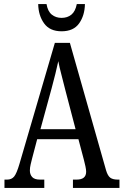

<svg xmlns="http://www.w3.org/2000/svg" viewBox="-20 -925 608 945"><path d="M2 0V-41H15Q37 -41 49.5 -56Q62 -71 76 -119L250 -714H324L502 -87Q510 -60 522.5 -50.5Q535 -41 560 -41H568V0H339V-41H357Q404 -41 404 -80Q404 -90 400.5 -106.5Q397 -123 393 -138L366 -240H163L138 -145Q135 -133 131 -116.5Q127 -100 127 -86Q127 -66 138.5 -53.5Q150 -41 177 -41H198V0ZM179 -289H352L302 -480Q291 -525 281.5 -560.5Q272 -596 267 -624Q261 -596 252.5 -561.5Q244 -527 234 -490ZM283 -771Q225 -771 197 -810Q169 -849 168 -905H209Q215 -869 235 -853Q255 -837 283 -837Q312 -837 331.5 -853Q351 -869 358 -905H398Q397 -849 369.5 -810Q342 -771 283 -771Z"/></svg>

Font: Noto Serif Thai ExtraCondensed
Style: Regular
Weight: 400
Width: 2
Designer: Monotype Design Team
Foundry: Monotype Imaging Inc.
Version: Version 2.002; ttfautohint (v1.8.4.7-5d5b)